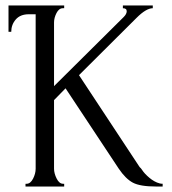

<svg xmlns="http://www.w3.org/2000/svg" viewBox="-20 -680 628 700"><path d="M11 -564V-660H214V-650H209Q195 -650 186 -632.5Q177 -615 177 -598V-366L431 -618Q442 -629 442 -639Q442 -650 428 -650V-660H537V-650Q513 -650 478 -615L268 -406L489 -71L494 -66Q498 -60 503 -53.5Q508 -47 516.5 -39Q525 -31 533.5 -25Q542 -19 552.5 -14.5Q563 -10 573 -10V0H549Q491 0 464.5 -14Q438 -28 413 -65L219 -358L177 -315V-65Q177 -48 186.5 -29Q196 -10 210 -10H214V0H73V-10H77Q91 -10 100.5 -28.5Q110 -47 110 -65V-628H85Q54 -628 37.5 -609Q21 -590 21 -564Z"/></svg>

Font: Forum
Style: Regular
Weight: 400
Designer: Denis Masharov
Foundry: Denis Masharov
Version: Version 1.000